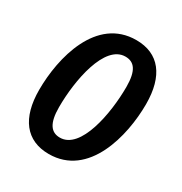

<svg xmlns="http://www.w3.org/2000/svg" viewBox="-164 -807 894 943"><g transform="rotate(30 282.5 -335.0)"><path d="M339 -685C468 -685 537 -596 537 -436C537 -255 470 15 245 15C116 15 47 -75 47 -235C47 -417 113 -685 339 -685ZM333 -588C216 -588 174 -363 174 -210C174 -118 202 -82 252 -82C369 -82 411 -309 411 -461C411 -554 383 -588 333 -588Z"/></g></svg>

Font: Fira Sans Medium
Style: Italic
Weight: 500
Italic angle: -8°
Designer: bBox Type GmbH & Carrois Corporate GbR & Edenspiekermann AG
Foundry: bBox Type GmbH & Carrois Corporate GbR & Edenspiekermann AG
Version: Version 4.301;PS 004.301;hotconv 1.0.88;makeotf.lib2.5.64775